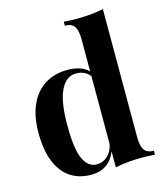

<svg xmlns="http://www.w3.org/2000/svg" viewBox="-117 -871 833 974"><g transform="rotate(-15 299.0 -384.5)"><path d="M579.1 -21.5V-0.5Q547.9 -3.4 517.1 -3.4Q429.7 -3.4 371.1 10.3V-74.2Q335.9 14.2 241.2 14.2Q180.2 14.2 134.3 -15.4Q88.4 -44.9 62.7 -106.4Q37.1 -168 37.1 -260.7Q37.1 -348.6 65.7 -409.7Q94.2 -470.7 144.8 -501Q195.3 -531.2 260.7 -531.2Q333.5 -531.2 371.1 -493.7V-662.6Q371.1 -709 356.7 -730Q342.3 -751 307.1 -751V-772Q338.9 -769 369.1 -769Q457 -769 515.1 -782.7V-109.4Q515.1 -63.5 529.5 -42.5Q543.9 -21.5 579.1 -21.5ZM371.1 -113.3V-468.8Q345.2 -502.4 298.3 -502.4Q245.6 -502.4 216.8 -441.4Q188 -380.4 188.5 -258.8Q188 -136.2 212.4 -82.8Q236.8 -29.3 282.7 -29.3Q314.5 -29.3 339.4 -52Q364.3 -74.7 371.1 -113.3Z"/></g></svg>

Font: TypoPRO Playfair Display
Style: Bold
Weight: 700
Designer: Claus Eggers Sørensen
Foundry: Claus Eggers Sørensen
Version: Version 1.004;PS 001.004;hotconv 1.0.70;makeotf.lib2.5.58329